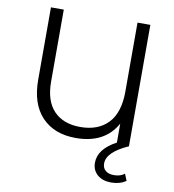

<svg xmlns="http://www.w3.org/2000/svg" viewBox="-97 -785 989 1090"><g transform="rotate(10 397.5 -240.0)"><path d="M686 157 702 196Q666 220 617 220Q567 220 537 194Q507 168 507 125Q507 46 610 -9V-118Q541 6 375 6Q250 6 179 -69Q108 -144 108 -283V-700H182V-285Q182 -174 236.5 -117Q291 -60 389 -60Q492 -60 549.5 -120.5Q607 -181 607 -302V-700H681V0Q559 54 559 120Q559 147 577 161.5Q595 176 624 176Q663 176 686 157Z"/></g></svg>

Font: Montserrat Alternates
Style: Regular
Weight: 400
Designer: Julieta Ulanovsky
Foundry: Julieta Ulanovsky
Version: Version 7.200;PS 007.200;hotconv 1.0.88;makeotf.lib2.5.64775